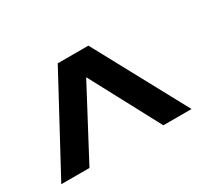

<svg xmlns="http://www.w3.org/2000/svg" viewBox="-109 -784 735 657"><g transform="rotate(-30 258.5 -455.0)"><path d="M485.8 -272.9H374.5L228 -547.4L82.5 -272.9H-28.8L167.5 -637.2H288.6Z"/></g></svg>

Font: Anonymous Pro
Style: Bold
Weight: 700
Monospace: yes
Designer: Mark Simonson
Version: Version 1.003